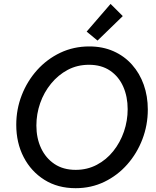

<svg xmlns="http://www.w3.org/2000/svg" viewBox="-20 -966 808 992"><path d="M370.6 6.3Q278.3 6.3 209.5 -36.9Q140.6 -80.1 102.3 -154.1Q64 -228 64 -321.3Q64 -401.4 92.3 -474.1Q120.6 -546.9 171.6 -603.8Q222.7 -660.6 291.5 -693.4Q360.4 -726.1 440.9 -726.1Q510.7 -726.1 566.7 -701.2Q622.6 -676.3 662.1 -631.8Q701.7 -587.4 722.7 -528.1Q743.7 -468.8 743.7 -399.9Q743.7 -319.8 715.8 -246.8Q688 -173.8 637.7 -116.7Q587.4 -59.6 519.3 -26.6Q451.2 6.3 370.6 6.3ZM371.1 -88.4Q430.7 -88.4 480.2 -114.5Q529.8 -140.6 565.4 -185.3Q601.1 -230 620.4 -286.1Q639.6 -342.3 639.6 -401.9Q639.6 -466.8 616.5 -518.8Q593.3 -570.8 548.6 -601.1Q503.9 -631.3 439.5 -631.3Q379.4 -631.3 329.8 -605Q280.3 -578.6 243.7 -533.7Q207 -488.8 187.5 -432.9Q168 -377 168 -317.4Q168 -252.4 192.1 -200.7Q216.3 -148.9 261.5 -118.7Q306.6 -88.4 371.1 -88.4ZM483.9 -756.3 427.7 -802.7 551.3 -945.8 614.3 -882.8Z"/></svg>

Font: Reddit Sans Medium
Style: Italic
Weight: 500
Italic angle: -11.25°
Designer: Stephen Hutchings
Version: Version 1.013